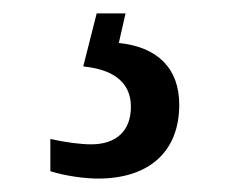

<svg xmlns="http://www.w3.org/2000/svg" viewBox="-20 -29 347 286"><path d="M126 237C202 237 247 197 247 127C247 73 215 41 157 35L167 -9H124L104 70C145 74 175 91 175 130C175 167 152 186 116 186C100 186 77 183 55 178V226C77 233 106 237 126 237Z"/></svg>

Font: Noto Serif Ethiopic SmCn
Style: Regular
Weight: 400
Width: 4
Designer: Monotype Design Team
Foundry: Monotype Imaging Inc.
Version: Version 2.102